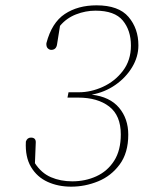

<svg xmlns="http://www.w3.org/2000/svg" viewBox="-20 -687 550 720"><path d="M247 13Q198 13 158.5 -5Q119 -23 96.5 -60.5Q74 -98 77 -156Q82 -171 96 -171Q116 -171 114 -150L111 -75Q135 -38 171 -22.5Q207 -7 251 -7Q300 -7 341.5 -26Q383 -45 408 -84Q433 -123 433 -183Q433 -254 389.5 -287.5Q346 -321 273 -321H233L237 -341H276Q321 -341 366 -361.5Q411 -382 441 -421.5Q471 -461 471 -516Q471 -573 440.5 -610Q410 -647 338 -647Q301 -647 265 -633Q229 -619 205 -590L194 -521Q191 -500 172 -500Q165 -500 159 -506Q153 -512 154 -525Q174 -602 223 -634.5Q272 -667 342 -667Q425 -667 462 -623.5Q499 -580 499 -517Q499 -474 475.5 -435Q452 -396 412.5 -368.5Q373 -341 324 -332Q392 -324 426.5 -283Q461 -242 461 -182Q461 -114 429 -70.5Q397 -27 348 -7Q299 13 247 13Z"/></svg>

Font: Source Serif Pro ExtraLight
Style: Italic
Weight: 200
Italic angle: -12°
Designer: Frank Grießhammer
Foundry: Adobe Systems Incorporated
Version: Version 3.001;hotconv 1.0.111;makeotfexe 2.5.65597